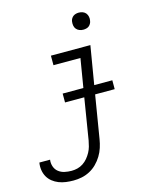

<svg xmlns="http://www.w3.org/2000/svg" viewBox="-180 -814 916 1128"><g transform="rotate(-15 278.0 -249.5)"><path d="M125 223Q102 223 79.5 220Q57 217 36.5 209Q16 201 -1 187.5Q-18 174 -28.5 155.5Q-39 137 -42.5 114.5Q-46 92 -42 69H23Q20 91 27 111Q34 131 50 143.5Q66 156 86.5 160.5Q107 165 129 165Q147 165 165 160.5Q183 156 199 145.5Q215 135 227.5 120Q240 105 249 88.5Q258 72 263 54Q268 36 271 19L312 -233H195V-287H321L350 -462H186V-520H426L387 -287H497V-233H378L335 28Q331 53 323 78Q315 103 301 126Q287 149 267.5 168.5Q248 188 224 200.5Q200 213 175 218Q150 223 125 223ZM410 -618Q397 -618 386 -622.5Q375 -627 367.5 -636Q360 -645 358 -657.5Q356 -670 358 -683Q359 -691 364 -699.5Q369 -708 376.5 -713Q384 -718 392.5 -720Q401 -722 409 -722Q422 -722 433.5 -717.5Q445 -713 452 -704Q459 -695 461.5 -682.5Q464 -670 461 -657Q460 -649 455 -640.5Q450 -632 443 -627Q436 -622 427 -620Q418 -618 410 -618Z"/></g></svg>

Font: Iosevka Light Extended
Style: Italic
Weight: 300
Width: 7
Italic angle: -9°
Monospace: yes
Designer: Belleve Invis
Foundry: Belleve Invis
Version: Version 32.5.0; ttfautohint (v1.8.4)